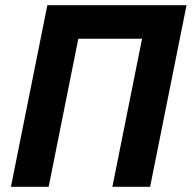

<svg xmlns="http://www.w3.org/2000/svg" viewBox="-20 -718 737 738"><path d="M22 0H167L281 -569H526L412 0H557L697 -698H162Z"/></svg>

Font: LVC Sans
Style: Bold Italic
Weight: 700
Italic angle: -11.31°
Designer: Mike Abbink, Paul van der Laan, Pieter van Rosmalen
Foundry: Bold Monday
Version: Version 3.0